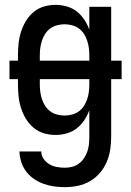

<svg xmlns="http://www.w3.org/2000/svg" viewBox="-20 -548 540 791"><path d="M248 223Q225 223 203 220Q181 217 160 209.5Q139 202 120.5 189.5Q102 177 88.5 159.5Q75 142 68 120.5Q61 99 60 76H150Q150 93 160 107Q170 121 184 129Q198 137 214.5 140Q231 143 248 143Q263 143 278 139Q293 135 305.5 125.5Q318 116 326.5 103Q335 90 340 75.5Q345 61 346.5 45.5Q348 30 348 15V-94Q340 -72 327 -52.5Q314 -33 296 -19Q278 -5 255 1.5Q232 8 209 8Q184 8 160.5 1Q137 -6 118 -22Q99 -38 86.5 -59Q74 -80 66.5 -103.5Q59 -127 56.5 -151.5Q54 -176 54 -200V-222H19V-298H54V-320Q54 -344 56.5 -368.5Q59 -393 66.5 -416.5Q74 -440 86.5 -461Q99 -482 118 -498Q137 -514 160.5 -521Q184 -528 209 -528Q232 -528 255 -521.5Q278 -515 296 -501Q314 -487 327 -467.5Q340 -448 348 -426V-520H438V-298H481V-222H438V15Q438 42 434 68.5Q430 95 419.5 119.5Q409 144 391.5 164.5Q374 185 350.5 198.5Q327 212 300.5 217.5Q274 223 248 223ZM144 -298H348V-320Q348 -335 346 -350.5Q344 -366 339 -381Q334 -396 325.5 -409Q317 -422 304.5 -431Q292 -440 276.5 -444Q261 -448 246 -448Q231 -448 215.5 -444Q200 -440 187.5 -431Q175 -422 166.5 -409Q158 -396 153 -381Q148 -366 146 -350.5Q144 -335 144 -320ZM246 -72Q261 -72 276.5 -76Q292 -80 304.5 -89Q317 -98 325.5 -111Q334 -124 339 -139Q344 -154 346 -169.5Q348 -185 348 -200V-222H144V-200Q144 -185 146 -169.5Q148 -154 153 -139Q158 -124 166.5 -111Q175 -98 187.5 -89Q200 -80 215.5 -76Q231 -72 246 -72Z"/></svg>

Font: Iosevka Custom Medium
Style: Regular
Weight: 500
Monospace: yes
Designer: Belleve Invis
Foundry: Belleve Invis
Version: Version 32.5.0; ttfautohint (v1.8.4)